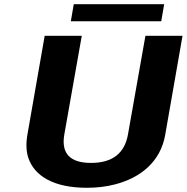

<svg xmlns="http://www.w3.org/2000/svg" viewBox="-20 -881 886 911"><path d="M412 -108C311 -108 270 -154 285 -242L368 -711H192L110 -242C103 -201 104 -164 114 -133C144 -43 239 10 392 10C439 10 483 5 525 -6C647 -37 742 -114 764 -242L846 -711H670L587 -242C571 -154 514 -108 412 -108ZM745 -780 759 -861H330L316 -780Z"/></svg>

Font: Asimov
Style: XWidIt
Weight: 500
Designer: Google
Version: Version 2.000980; 2014